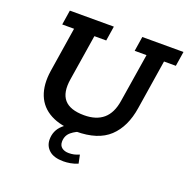

<svg xmlns="http://www.w3.org/2000/svg" viewBox="-134 -711 1002 1021"><g transform="rotate(20 366.5 -200.5)"><path d="M340 10Q252 10 195 -20.5Q138 -51 115 -108.5Q92 -166 104 -246L144 -500H77L90 -583H339L326 -500H259L218 -242Q205 -163 238 -124.5Q271 -86 351 -86Q419 -86 459 -120Q499 -154 510 -225L554 -500H487L500 -583H733L720 -500H653L609 -221Q592 -110 528 -50Q464 10 340 10ZM331 182Q277 182 250 158Q223 134 223 97Q223 47 259.5 13.5Q296 -20 348 -32L374 0Q340 9 314.5 30Q289 51 289 86Q289 108 304 119.5Q319 131 343 131Q359 131 372.5 128Q386 125 402 118L412 166Q390 175 369.5 178.5Q349 182 331 182Z"/></g></svg>

Font: Rokkitt SemiBold
Style: Italic
Weight: 600
Italic angle: -9°
Designer: Vernon Adams
Foundry: Vernon Adams
Version: Version 3.103